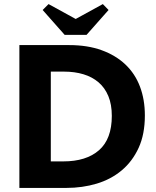

<svg xmlns="http://www.w3.org/2000/svg" viewBox="-20 -921 764 941"><path d="M75 0V-700H319Q409 -700 478 -675Q547 -650 594.5 -605Q642 -560 666 -496.5Q690 -433 690 -355Q690 -263 659.5 -196.5Q629 -130 576.5 -86Q524 -42 454 -21Q384 0 305 0ZM290 -130Q403 -130 465.5 -185Q528 -240 528 -353Q528 -409 511 -450Q494 -491 463 -517.5Q432 -544 389 -557Q346 -570 294 -570H229V-130ZM189 -872 218 -901 351 -828 484 -901 512 -872 404 -750H297Z"/></svg>

Font: Tilda Sans Extra Bold
Style: Regular
Weight: 800
Designer: ParaType Ltd
Foundry: ParaType Ltd
Version: Version 1.009